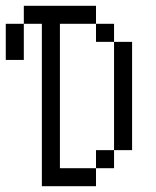

<svg xmlns="http://www.w3.org/2000/svg" viewBox="-20 -645 540 665"><path d="M125 -562.5V0H312.5V-62.5H187.5Q187.5 -62.5 187.5 -562.5H312.5V-500H375Q375 -500 375 -125H312.5V-62.5H375V-125H437.5Q437.5 -125 437.5 -500H375V-562.5H312.5V-625H62.5V-562.5H0Q0 -562.5 0 -437.5H62.5Q62.5 -437.5 62.5 -562.5Z"/></svg>

Font: BFUnifontExMono
Style: Regular
Weight: 500
Version: Version 15.0.06